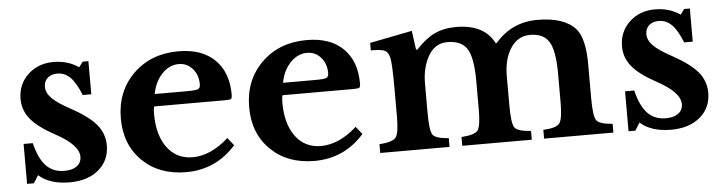

<svg xmlns="http://www.w3.org/2000/svg" viewBox="-40 -701 3287 872"><g transform="rotate(-5 1604.0 -265.5)"><path d="M107 -35 85 0H54V-182H96Q113 -111 145 -77.5Q177 -44 228 -44Q265 -44 285.5 -59.5Q306 -75 306 -102Q306 -156 200 -213Q124 -254 91 -294.5Q58 -335 58 -386Q58 -453 104.5 -497Q151 -541 221 -541Q287 -541 336 -507L354 -531H380V-380H341Q318 -437 293 -462Q268 -487 234 -487Q206 -487 189.5 -472Q173 -457 173 -432Q173 -404 198 -379Q223 -354 279 -324Q360 -280 395 -238.5Q430 -197 430 -143Q430 -74 380 -32Q330 10 248 10Q157 10 107 -35Z M978 -128 1006 -93Q915 10 779 10Q656 10 580 -64.5Q504 -139 504 -258Q504 -382 584.5 -461Q665 -540 791 -540Q897 -540 956 -482.5Q1015 -425 1015 -323Q1015 -307 1010 -303.5Q1005 -300 982 -300H660Q656 -291 656 -267Q656 -169 698.5 -112Q741 -55 814 -55Q897 -55 978 -128ZM667 -356H812Q853 -356 864 -360.5Q875 -365 875 -382Q875 -425 850 -453.5Q825 -482 787 -482Q744 -482 710.5 -446.5Q677 -411 667 -356Z M1563 -128 1591 -93Q1500 10 1364 10Q1241 10 1165 -64.5Q1089 -139 1089 -258Q1089 -382 1169.5 -461Q1250 -540 1376 -540Q1482 -540 1541 -482.5Q1600 -425 1600 -323Q1600 -307 1595 -303.5Q1590 -300 1567 -300H1245Q1241 -291 1241 -267Q1241 -169 1283.5 -112Q1326 -55 1399 -55Q1482 -55 1563 -128ZM1252 -356H1397Q1438 -356 1449 -360.5Q1460 -365 1460 -382Q1460 -425 1435 -453.5Q1410 -482 1372 -482Q1329 -482 1295.5 -446.5Q1262 -411 1252 -356Z M1894 -297V-165Q1894 -82 1907 -63Q1920 -44 1980 -40V0H1664V-40Q1724 -44 1739 -63Q1754 -82 1754 -157V-281Q1754 -403 1747 -428Q1741 -453 1725.5 -460.5Q1710 -468 1662 -468V-502L1855 -540L1867 -453H1873Q1915 -499 1957.5 -519.5Q2000 -540 2056 -540Q2185 -540 2230 -451H2234Q2310 -540 2427 -540Q2549 -540 2601 -482Q2640 -437 2640 -319V-165Q2640 -83 2653.5 -63.5Q2667 -44 2727 -40V0H2411V-40Q2471 -43 2485.5 -62.5Q2500 -82 2500 -157V-288Q2500 -392 2475 -433.5Q2450 -475 2388 -475Q2327 -475 2293 -414Q2267 -367 2267 -297V-165Q2267 -82 2280.5 -63Q2294 -44 2355 -40V0H2038V-40Q2098 -44 2112.5 -62.5Q2127 -81 2127 -157V-288Q2127 -393 2101.5 -434Q2076 -475 2011 -475Q1952 -475 1921 -416Q1894 -365 1894 -297Z M2849 -35 2827 0H2796V-182H2838Q2855 -111 2887 -77.5Q2919 -44 2970 -44Q3007 -44 3027.5 -59.5Q3048 -75 3048 -102Q3048 -156 2942 -213Q2866 -254 2833 -294.5Q2800 -335 2800 -386Q2800 -453 2846.5 -497Q2893 -541 2963 -541Q3029 -541 3078 -507L3096 -531H3122V-380H3083Q3060 -437 3035 -462Q3010 -487 2976 -487Q2948 -487 2931.5 -472Q2915 -457 2915 -432Q2915 -404 2940 -379Q2965 -354 3021 -324Q3102 -280 3137 -238.5Q3172 -197 3172 -143Q3172 -74 3122 -32Q3072 10 2990 10Q2899 10 2849 -35Z"/></g></svg>

Font: Libre Baskerville
Style: Bold
Weight: 700
Designer: Pablo Impallari, Rodrigo Fuenzalida
Foundry: Pablo Impallari, Rodrigo Fuenzalida
Version: Version 1.000